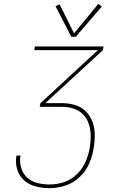

<svg xmlns="http://www.w3.org/2000/svg" viewBox="-20 -976 616 996"><path d="M238 0Q279 0 320 -13.5Q361 -27 393.5 -58Q426 -89 443 -128.5Q460 -168 466 -209Q472 -244 471.5 -278.5Q471 -313 459.5 -344.5Q448 -376 424.5 -399Q401 -422 368.5 -431.5Q336 -441 301 -441H215L514 -716L517 -735H161L158 -716H488L190 -441L186 -422H301Q332 -422 361 -413Q390 -404 410.5 -383Q431 -362 440.5 -333.5Q450 -305 450.5 -274Q451 -243 446 -212Q440 -175 424.5 -138.5Q409 -102 379.5 -73Q350 -44 312.5 -31.5Q275 -19 238 -19Q205 -19 174.5 -26.5Q144 -34 121.5 -54Q99 -74 90 -105Q81 -136 86 -167V-169H66L65 -167Q59 -131 69.5 -96.5Q80 -62 106 -39.5Q132 -17 166.5 -8.5Q201 0 238 0ZM350 -785H373L508 -942L490 -956L364 -803L289 -954L268 -944Z"/></svg>

Font: Iosevka Sparkle Thin Oblique
Style: Regular
Weight: 100
Italic angle: -9°
Designer: Belleve Invis
Foundry: Belleve Invis
Version: Version 4.5.0; ttfautohint (v1.8.3)